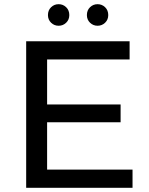

<svg xmlns="http://www.w3.org/2000/svg" viewBox="-20 -897 710 917"><path d="M205 -87H613V0H105V-700H599V-613H205V-398H556V-313H205ZM446 -774Q425 -774 410 -788.5Q395 -803 395 -825Q395 -848 410 -862.5Q425 -877 446 -877Q467 -877 482 -862.5Q497 -848 497 -825Q497 -803 482 -788.5Q467 -774 446 -774ZM260 -774Q239 -774 224 -788.5Q209 -803 209 -825Q209 -848 224 -862.5Q239 -877 260 -877Q281 -877 296 -862.5Q311 -848 311 -825Q311 -803 296 -788.5Q281 -774 260 -774Z"/></svg>

Font: Montserrat Z Med
Style: Regular
Weight: 500
Designer: Julieta Ulanovsky
Foundry: Julieta Ulanovsky
Version: Version 8.000